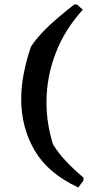

<svg xmlns="http://www.w3.org/2000/svg" viewBox="-20 -710 400 851"><path d="M327 121Q192 58 133 -44Q74 -146 74 -270Q74 -326 85.5 -385Q97 -444 117 -503Q137 -534 170 -568.5Q203 -603 240.5 -634.5Q278 -666 309 -690H321L347 -667Q266 -578 226 -472.5Q186 -367 186 -257Q186 -163 215 -70Q238 -32 274.5 6.5Q311 45 350 77V90Z"/></svg>

Font: Labrada SemiBold
Style: Regular
Weight: 600
Designer: Mercedes Jáuregui
Foundry: Omnibus-Type Team
Version: Version 1.000; ttfautohint (v1.8.4.7-5d5b)